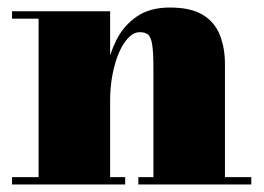

<svg xmlns="http://www.w3.org/2000/svg" viewBox="-20 -490 700 510"><path d="M272.5 -460V-19.5H312.5V0H12V-19.5H82.5V-440.5H12V-460ZM577.5 -319.5V-19.5H647.5V0H347.5V-19.5H387.5V-309.5Q387.5 -351.5 384.2 -371.8Q381 -392 373.2 -398.2Q365.5 -404.5 351.5 -404.5Q335.5 -404.5 321.2 -390Q307 -375.5 296 -350Q285 -324.5 278.8 -291.8Q272.5 -259 272.5 -222.5H255Q255 -261 262.8 -304Q270.5 -347 289.8 -384.8Q309 -422.5 343.5 -446.2Q378 -470 431.5 -470Q487 -470 518.8 -450.5Q550.5 -431 564 -397Q577.5 -363 577.5 -319.5Z"/></svg>

Font: Bodoni Moda Black
Style: Regular
Weight: 900
Version: Version 2.005